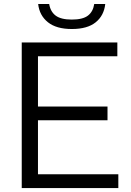

<svg xmlns="http://www.w3.org/2000/svg" viewBox="-20 -956 666 976"><path d="M173 -70H581.5V0H90.5V-740H576.5V-670H173V-414.5H526.5V-344.5H173ZM174 -935.5H230Q236.5 -896.5 263.2 -876.5Q290 -856.5 345 -856.5Q400.5 -856.5 426.8 -876.5Q453 -896.5 459 -935.5H515Q508.5 -876.5 466.2 -842.5Q424 -808.5 345 -808.5Q266.5 -808.5 223.5 -843Q180.5 -877.5 174 -935.5Z"/></svg>

Font: Encode Sans Semi Expanded
Style: Regular
Weight: 400
Width: 6
Designer: Multiple Designers
Foundry: Impallari Type
Version: Version 2.000